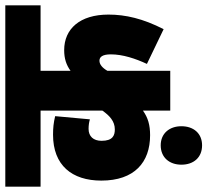

<svg xmlns="http://www.w3.org/2000/svg" viewBox="-49 -613 782 724"><g transform="rotate(-90 342.0 -251.0)"><path d="M684 -489V-622H0V-489H287V-256C268 -229 247 -209 216 -209C193 -209 173 -217 173 -259C173 -290 190 -308 218 -308C232 -308 244 -306 254 -303L266 -434C241 -440 222 -442 196 -442C81 -442 23 -371 23 -260C23 -135 92 -76 194 -76C233 -76 260 -84 287 -103V0H437V-237C448 -256 461 -267 475 -267C489 -267 499 -256 499 -224C499 -179 483 -131 463 -88L594 -25C634 -103 649 -169 649 -233C649 -341 595 -400 515 -400C483 -400 459 -392 437 -376V-489ZM83 42C83 88 110 120 156 120C201 120 228 88 228 42C228 -3 201 -36 156 -36C110 -36 83 -3 83 42Z"/></g></svg>

Font: Noto Sans ExtraCondensed Black
Style: Italic
Weight: 900
Width: 2
Italic angle: -12°
Designer: Monotype Design Team
Foundry: Monotype Imaging Inc.
Version: Version 2.013